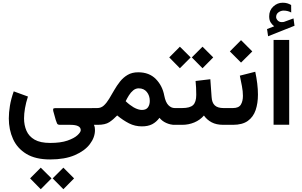

<svg xmlns="http://www.w3.org/2000/svg" viewBox="-20 -905 2186 1392"><path d="M343.8 251Q237.3 251 171.1 210.7Q105 170.4 74.5 102.8Q43.9 35.2 43.9 -46.4Q43.9 -89.4 52 -138.7Q60.1 -188 79.6 -242.7L182.6 -205.1Q168 -160.2 161.1 -119.9Q154.3 -79.6 154.3 -46.9Q154.3 2.4 171.9 43Q189.5 83.5 230.7 107.4Q272 131.3 343.8 131.3Q419.9 131.3 469 114.3Q518.1 97.2 541.7 75.2Q565.4 53.2 565.4 38.6Q565.4 0 490.2 0H415Q398.4 0 393.8 -9.5Q389.2 -19 384.3 -34.7L366.2 -99.6Q364.3 -108.9 365.7 -115Q367.2 -121.1 380.9 -121.1H666.5V0H661.1Q666 11.7 667.2 20Q668.5 28.3 668.5 38.1Q668.5 91.3 631.3 140.1Q594.2 189 522 220Q449.7 251 343.8 251ZM439.5 310.5 517.1 388.2 439.5 466.8 361.8 388.2ZM275.4 310.5 353.5 388.2 275.4 466.8 198.2 388.2Z M688 0H647V-121.6H685.5Q712.9 -121.6 733.2 -140.4Q753.4 -159.2 771.2 -188.7Q789.1 -218.3 807.9 -251.2Q826.7 -284.2 850.1 -313.7Q873.5 -343.3 905.5 -362.1Q937.5 -380.9 981.9 -380.9Q1062 -380.9 1109.9 -332Q1157.7 -283.2 1170.9 -211.9Q1180.2 -163.6 1200.7 -142.6Q1221.2 -121.6 1246.6 -121.6H1259.3V0H1246.1Q1214.8 0 1184.8 -13.7Q1154.8 -27.3 1136.2 -50.8Q1113.3 -20 1083.3 -4.4Q1053.2 11.2 1008.8 11.2Q958.5 11.2 915.8 -10.5Q873 -32.2 829.6 -67.9Q801.3 -38.1 772 -19Q742.7 0 688 0ZM985.4 -264.6Q963.9 -264.6 946 -250Q928.2 -235.4 914.8 -213.9Q901.4 -192.4 891.1 -171.4Q906.7 -156.2 921.4 -145.3Q936 -134.3 949.2 -126.5Q966.8 -116.7 981.9 -112.3Q997.1 -107.9 1008.8 -107.9Q1039.1 -107.9 1052.5 -126.5Q1065.9 -145 1065.9 -173.3Q1065.9 -211.9 1044.4 -238.3Q1022.9 -264.6 985.4 -264.6Z M1448.2 -566.4 1525.9 -488.8 1448.2 -410.2 1370.6 -488.8ZM1284.2 -566.4 1362.3 -488.8 1284.2 -410.2 1207 -488.8ZM1232.4 -121.6H1300.8Q1357.4 -121.6 1380.1 -143.3Q1402.8 -165 1402.8 -217.3Q1402.8 -244.1 1401.6 -269Q1400.4 -293.9 1397.9 -317.9L1504.9 -330.6L1514.2 -200.7Q1516.6 -160.2 1537.4 -140.9Q1558.1 -121.6 1600.1 -121.6H1610.4V0H1599.1Q1548.3 0 1514.2 -18.3Q1480 -36.6 1458.5 -67.4Q1430.2 -34.7 1388.7 -17.3Q1347.2 0 1300.8 0H1232.4Z M1668.9 0H1590.8V-121.6H1668.9Q1710.9 -121.6 1726.1 -146.5Q1741.2 -171.4 1741.2 -210Q1741.2 -242.7 1733.9 -281Q1726.6 -319.3 1718.8 -356.4L1830.6 -384.8Q1839.8 -341.8 1845 -299.6Q1850.1 -257.3 1850.1 -218.8Q1850.1 -156.2 1833.3 -106.7Q1816.4 -57.1 1776.9 -28.6Q1737.3 0 1668.9 0ZM1727.5 -613.8 1809.1 -532.2 1727.5 -451.2 1646.5 -532.2Z M1967.8 -714.4Q1951.2 -727.5 1941.4 -743.9Q1931.6 -760.3 1931.6 -787.1Q1931.6 -830.1 1961.2 -857.7Q1990.7 -885.3 2029.3 -885.3Q2048.3 -885.3 2062.5 -881.1Q2076.7 -877 2090.8 -868.7L2091.3 -814.5Q2076.2 -822.3 2063 -825.2Q2049.8 -828.1 2036.1 -828.1Q2016.6 -828.1 1999.3 -815.9Q1981.9 -803.7 1981.9 -780.8Q1982.4 -767.1 1995.6 -754.4Q2008.8 -741.7 2035.2 -745.6Q2035.6 -745.6 2039.6 -746.6L2107.9 -771.5L2115.2 -718.3L1923.8 -642.1L1916 -694.3ZM2076.7 -615.7V-0.5H1963.4V-615.7Z"/></svg>

Font: Vazirmatn FD SemiBold
Style: Regular
Weight: 600
Designer: Saber Rastikerdar
Foundry: Saber Rastikerdar
Version: Version 33.001